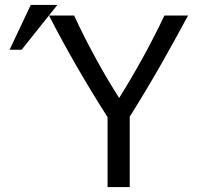

<svg xmlns="http://www.w3.org/2000/svg" viewBox="-20 -758 809 780"><path d="M68 -556 213 -738H105L19 -556ZM507 2V-284C596 -425 673 -563 744 -695H648C595 -583 530 -465 464 -360C397 -465 333 -583 281 -695H179C247 -563 325 -426 417 -282V2Z"/></svg>

Font: Repo
Style: Regular
Weight: 400
Designer: Stefan Peev
Foundry: Context Ltd
Version: Version 0.000